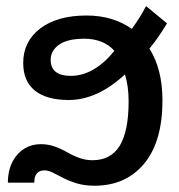

<svg xmlns="http://www.w3.org/2000/svg" viewBox="-20 -588 575 618"><path d="M258.8 -538.1Q301.8 -538.1 338.6 -526.9Q375.5 -515.6 404.3 -495.1Q417.5 -513.2 429 -531.5Q440.4 -549.8 450.2 -568.4L517.6 -512.7Q502.4 -487.8 488.3 -467.5Q474.1 -447.3 460.9 -431.6Q502.9 -365.7 502.9 -264.6Q502.9 -131.8 443.8 -61Q384.8 9.8 284.2 9.8Q252.4 9.8 228 2.4Q203.6 -4.9 183.6 -15.1Q164.1 -25.4 149.7 -32.5Q135.3 -39.6 123 -39.6Q90.3 -39.6 90.3 0H5.4Q5.4 -41 22 -70.8Q36.1 -96.2 59.3 -110.1Q82.5 -124 111.3 -124Q133.8 -124 154.5 -116.9Q175.3 -109.9 195.8 -98.1Q216.3 -86.4 236.3 -79.3Q256.3 -72.3 277.8 -72.3Q336.9 -72.3 365.5 -119.1Q394 -166 394 -261.7Q394 -286.1 391.1 -307.6Q388.2 -329.1 382.3 -348.6Q293 -266.1 201.2 -266.1Q129.9 -266.1 92.3 -296.4Q54.7 -326.7 54.7 -385.3Q54.7 -454.6 109.4 -496.3Q164.1 -538.1 258.8 -538.1ZM252.4 -463.4Q196.8 -463.4 169.9 -444.1Q143.1 -424.8 143.1 -395.5Q143.1 -369.6 159.4 -356.7Q175.8 -343.8 207.5 -343.8Q282.7 -343.8 348.1 -424.3Q332 -443.4 306.9 -453.4Q281.7 -463.4 252.4 -463.4Z"/></svg>

Font: Arimo Medium
Style: Regular
Weight: 500
Designer: Steve Matteson
Foundry: Monotype Imaging Inc.
Version: Version 1.33